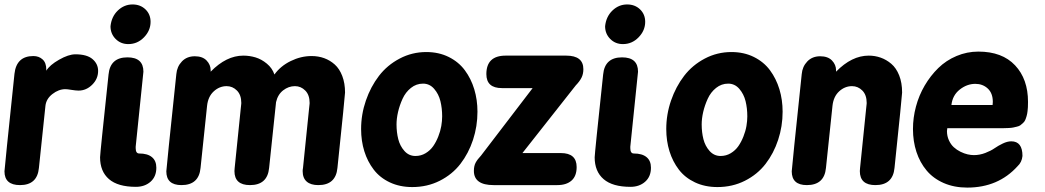

<svg xmlns="http://www.w3.org/2000/svg" viewBox="-45 -832 4696 863"><path d="M20 -500Q28.8 -580.1 105 -580.1Q129.9 -580.1 146.5 -564.9Q163.1 -549.8 163.1 -519V-514.2Q178.2 -539.6 220.7 -563.7Q263.2 -587.9 293.9 -587.9Q345.7 -587.9 370.8 -566.4Q396 -544.9 396 -513.2Q396 -477.5 369.4 -451.2Q342.8 -424.8 308.1 -424.8Q295.9 -424.8 276.6 -428Q257.3 -431.2 249 -431.2Q218.8 -431.2 190.7 -409.4Q162.6 -387.7 159.2 -356L129.9 -77.1Q122.6 0 44.9 0Q-24.9 0 -24.9 -62Q-24.9 -71.8 20 -500Z M442.9 -497.1Q450.2 -574.2 527.8 -574.2Q599.6 -574.2 599.6 -509.8Q599.6 -506.8 564.9 -172.9V-166Q564.9 -142.1 580.6 -142.1Q618.2 -142.1 637.9 -125.7Q657.7 -109.4 657.7 -78.1Q657.7 -38.1 631.6 -15.1Q605.5 7.8 565.9 7.8Q484.9 7.8 444.8 -26.9Q404.8 -61.5 404.8 -125Q404.8 -140.1 442.9 -497.1ZM451.7 -713.9Q456.1 -757.3 484.6 -784.7Q513.2 -812 550.8 -812Q585.9 -812 608.9 -789.8Q631.8 -767.6 631.8 -733.9Q631.8 -694.8 602.3 -664.3Q572.8 -633.8 531.7 -633.8Q497.6 -633.8 474.6 -657Q451.7 -680.2 451.7 -713.9Z M747.6 -499Q750.5 -532.7 772.7 -555.9Q794.9 -579.1 830.6 -579.1Q865.2 -579.1 883.5 -560.1Q901.9 -541 901.9 -516.1V-509.8Q972.2 -582 1048.8 -582Q1076.7 -582 1103.5 -574Q1130.4 -565.9 1154.5 -545.9Q1178.7 -525.9 1188.5 -497.1Q1215.8 -535.2 1261.7 -557.6Q1307.6 -580.1 1355.5 -580.1Q1385.7 -580.1 1412.1 -570.6Q1438.5 -561 1459.7 -542Q1481 -522.9 1493.4 -490.5Q1505.9 -458 1505.9 -416Q1505.9 -404.3 1471.7 -77.1Q1464.4 0 1385.7 0Q1351.6 0 1333.5 -15.9Q1315.4 -31.7 1315.4 -63Q1315.4 -69.8 1316.9 -77.1Q1333.5 -242.7 1344.2 -343.8Q1346.2 -360.8 1346.4 -364.5Q1346.7 -368.2 1346.7 -369.1Q1346.7 -405.3 1327.1 -425Q1307.6 -444.8 1280.8 -444.8Q1252 -444.8 1227.8 -426Q1203.6 -407.2 1195.8 -373L1164.6 -77.1Q1157.2 0 1078.6 0Q1008.8 0 1008.8 -63Q1008.8 -72.3 1009.8 -77.1Q1026.4 -242.7 1037.1 -343.8Q1039.1 -360.8 1039.3 -364.5Q1039.6 -368.2 1039.6 -369.1Q1039.6 -405.3 1020 -425Q1000.5 -444.8 973.6 -444.8Q941.4 -444.8 915.8 -421.4Q890.1 -397.9 885.7 -356L856.4 -77.1Q849.1 0 770.5 0Q702.6 0 702.6 -62Q702.6 -72.3 747.6 -499Z M1871.1 -598.1Q1927.2 -598.1 1971.9 -575.9Q2016.6 -553.7 2044.4 -516.1Q2072.3 -478.5 2086.7 -430.9Q2101.1 -383.3 2101.1 -330.1Q2101.1 -264.2 2081.1 -203.4Q2061 -142.6 2024.4 -95.2Q1987.8 -47.9 1931.6 -19.5Q1875.5 8.8 1808.1 8.8Q1752 8.8 1707.3 -12.2Q1662.6 -33.2 1634.8 -69.6Q1606.9 -106 1592.5 -152.3Q1578.1 -198.7 1578.1 -252Q1578.1 -317.9 1599.6 -380.1Q1621.1 -442.4 1658.4 -491Q1695.8 -539.6 1751.5 -568.8Q1807.1 -598.1 1871.1 -598.1ZM1856.4 -456.1Q1826.2 -456.1 1802 -436.8Q1777.8 -417.5 1764.4 -387.9Q1751 -358.4 1744.1 -328.6Q1737.3 -298.8 1737.3 -272.9Q1737.3 -237.3 1745.1 -206.5Q1752.9 -175.8 1772.9 -153.3Q1793 -130.9 1822.3 -130.9Q1847.2 -130.9 1867.9 -143.3Q1888.7 -155.8 1902.1 -175Q1915.5 -194.3 1925 -218.5Q1934.6 -242.7 1938.5 -265.6Q1942.4 -288.6 1942.4 -309.1Q1942.4 -345.2 1934.6 -377.2Q1926.8 -409.2 1906.5 -432.6Q1886.2 -456.1 1856.4 -456.1Z M2228 -582H2500Q2577.1 -582 2577.1 -521Q2577.1 -499.5 2568.8 -482.9Q2560.5 -466.3 2543 -448.2L2303.2 -144H2476.1Q2546.9 -144 2546.9 -81.1Q2546.9 -40.5 2523.9 -20.3Q2501 0 2460 0H2173.8Q2085 0 2085 -64Q2085 -85.9 2092.8 -100.6Q2100.6 -115.2 2117.2 -132.8L2349.1 -436H2210.9Q2141.1 -436 2141.1 -499Q2141.1 -582 2228 -582Z M2666 -497.1Q2673.3 -574.2 2751 -574.2Q2822.8 -574.2 2822.8 -509.8Q2822.8 -506.8 2788.1 -172.9V-166Q2788.1 -142.1 2803.7 -142.1Q2841.3 -142.1 2861.1 -125.7Q2880.9 -109.4 2880.9 -78.1Q2880.9 -38.1 2854.7 -15.1Q2828.6 7.8 2789.1 7.8Q2708 7.8 2668 -26.9Q2627.9 -61.5 2627.9 -125Q2627.9 -140.1 2666 -497.1ZM2674.8 -713.9Q2679.2 -757.3 2707.8 -784.7Q2736.3 -812 2773.9 -812Q2809.1 -812 2832 -789.8Q2855 -767.6 2855 -733.9Q2855 -694.8 2825.4 -664.3Q2795.9 -633.8 2754.9 -633.8Q2720.7 -633.8 2697.8 -657Q2674.8 -680.2 2674.8 -713.9Z M3242.7 -598.1Q3298.8 -598.1 3343.5 -575.9Q3388.2 -553.7 3416 -516.1Q3443.8 -478.5 3458.3 -430.9Q3472.7 -383.3 3472.7 -330.1Q3472.7 -264.2 3452.6 -203.4Q3432.6 -142.6 3396 -95.2Q3359.4 -47.9 3303.2 -19.5Q3247.1 8.8 3179.7 8.8Q3123.5 8.8 3078.9 -12.2Q3034.2 -33.2 3006.3 -69.6Q2978.5 -106 2964.1 -152.3Q2949.7 -198.7 2949.7 -252Q2949.7 -317.9 2971.2 -380.1Q2992.7 -442.4 3030 -491Q3067.4 -539.6 3123 -568.8Q3178.7 -598.1 3242.7 -598.1ZM3228 -456.1Q3197.8 -456.1 3173.6 -436.8Q3149.4 -417.5 3136 -387.9Q3122.6 -358.4 3115.7 -328.6Q3108.9 -298.8 3108.9 -272.9Q3108.9 -237.3 3116.7 -206.5Q3124.5 -175.8 3144.5 -153.3Q3164.6 -130.9 3193.8 -130.9Q3218.8 -130.9 3239.5 -143.3Q3260.3 -155.8 3273.7 -175Q3287.1 -194.3 3296.6 -218.5Q3306.2 -242.7 3310.1 -265.6Q3314 -288.6 3314 -309.1Q3314 -345.2 3306.2 -377.2Q3298.3 -409.2 3278.1 -432.6Q3257.8 -456.1 3228 -456.1Z M3558.6 -499Q3561.5 -532.7 3583.7 -555.9Q3606 -579.1 3641.6 -579.1Q3676.3 -579.1 3694.6 -560.1Q3712.9 -541 3712.9 -516.1V-509.8Q3783.2 -582 3859.9 -582Q3887.7 -582 3913.3 -573Q3939 -564 3961.2 -545.2Q3983.4 -526.4 3996.6 -493.2Q4009.8 -460 4009.8 -416Q4009.8 -404.3 3975.6 -77.1Q3968.3 0 3889.6 0Q3819.8 0 3819.8 -63Q3819.8 -72.3 3820.8 -77.1Q3837.4 -242.7 3848.1 -343.8Q3850.1 -360.8 3850.3 -364.5Q3850.6 -368.2 3850.6 -369.1Q3850.6 -405.3 3831.1 -425Q3811.5 -444.8 3784.7 -444.8Q3752.4 -444.8 3726.8 -421.4Q3701.2 -397.9 3696.8 -356L3667.5 -77.1Q3660.2 0 3581.5 0Q3513.7 0 3513.7 -62Q3513.7 -72.3 3558.6 -499Z M4352.5 -600.1Q4459.5 -600.1 4517.6 -538.3Q4575.7 -476.6 4575.7 -374Q4575.7 -347.2 4573.7 -333Q4572.3 -320.3 4569.3 -310.1Q4566.4 -299.8 4563 -292.2Q4559.6 -284.7 4553 -278.8Q4546.4 -272.9 4541.3 -269Q4536.1 -265.1 4525.9 -262.7Q4515.6 -260.3 4509 -258.8Q4502.4 -257.3 4488.5 -256.6Q4474.6 -255.9 4466.6 -255.9Q4458.5 -255.9 4441.9 -255.9H4212.9Q4212.9 -253.9 4212.2 -249.5Q4211.4 -245.1 4211.4 -243.2Q4211.4 -220.2 4220.2 -201.2Q4229 -182.1 4242.2 -170.2Q4255.4 -158.2 4272.2 -149.9Q4289.1 -141.6 4304.2 -138.2Q4319.3 -134.8 4332.5 -134.8Q4358.4 -134.8 4383.8 -144.5Q4409.2 -154.3 4425.5 -165.8Q4441.9 -177.2 4462.4 -187Q4482.9 -196.8 4500.5 -196.8Q4550.8 -196.8 4550.8 -130.9Q4547.9 -102.5 4528.8 -85Q4441.9 11.2 4302.7 11.2Q4243.7 11.2 4196.8 -9.3Q4149.9 -29.8 4119.9 -65.7Q4089.8 -101.6 4074.2 -149.2Q4058.6 -196.8 4058.6 -252Q4058.6 -302.7 4072 -353Q4085.4 -403.3 4111.3 -447.5Q4137.2 -491.7 4172.4 -526.1Q4207.5 -560.5 4254.4 -580.3Q4301.3 -600.1 4352.5 -600.1ZM4231.4 -359.9H4416.5Q4417.5 -364.7 4417.5 -374Q4417.5 -413.1 4394.8 -434.1Q4372.1 -455.1 4338.9 -455.1Q4301.3 -455.1 4268.8 -429.4Q4236.3 -403.8 4231.4 -359.9Z"/></svg>

Font: BPreplay
Style: Bold Italic
Weight: 700
Italic angle: -6°
Designer: Magenta/George Triantafyllakos
Foundry: Magenta/George Triantafyllakos
Version: Version 1.00